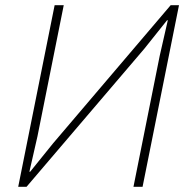

<svg xmlns="http://www.w3.org/2000/svg" viewBox="-20 -718 721 738"><path d="M190 -698H225L124 -194L93 -58H96L184 -167L636 -698H668L528 0H493L594 -504L625 -640H622L535 -531L82 0H50Z"/></svg>

Font: IBM Plex Sans ExtLt
Style: Italic
Weight: 200
Italic angle: -11°
Designer: Mike Abbink, Paul van der Laan, Pieter van Rosmalen
Foundry: Bold Monday
Version: Version 3.005